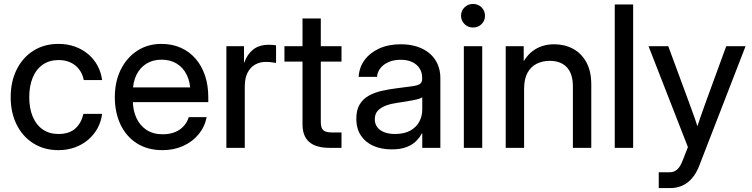

<svg xmlns="http://www.w3.org/2000/svg" viewBox="-20 -750 3815 974"><path d="M276.4 11.7Q204.1 11.7 149.4 -22.7Q94.7 -57.1 64.5 -117.7Q34.2 -178.2 34.2 -256.8Q34.2 -335.9 64.5 -397Q94.7 -458 149.4 -492.7Q204.1 -527.3 276.4 -527.3Q321.8 -527.3 359.9 -513.7Q397.9 -500 427.2 -475.3Q456.5 -450.7 474.6 -417.2Q492.7 -383.8 498 -343.8H404.8Q400.9 -365.7 390.4 -384.3Q379.9 -402.8 363.8 -416.5Q347.7 -430.2 326.2 -437.7Q304.7 -445.3 276.9 -445.3Q230.5 -445.3 197 -422.1Q163.6 -398.9 146 -356.4Q128.4 -314 128.4 -256.8Q128.4 -200.2 146 -158.2Q163.6 -116.2 196.8 -93.3Q230 -70.3 276.9 -70.3Q304.7 -70.3 325.7 -77.4Q346.7 -84.5 362.1 -98.1Q377.4 -111.8 387.7 -130.6Q397.9 -149.4 403.3 -172.4H498Q493.2 -133.3 474.9 -99.6Q456.5 -65.9 427.2 -41Q397.9 -16.1 359.6 -2.2Q321.3 11.7 276.4 11.7Z M804.7 11.7Q728.5 11.7 674.3 -22.9Q620.1 -57.6 591.3 -118.4Q562.5 -179.2 562.5 -256.8Q562.5 -335.4 592.5 -396.5Q622.6 -457.5 676 -492.4Q729.5 -527.3 798.8 -527.3Q853 -527.3 897 -507.8Q940.9 -488.3 972.2 -452.1Q1003.4 -416 1020 -366.7Q1036.6 -317.4 1036.6 -257.3V-231.9H607.4V-306.6H986.3L945.8 -282.2Q945.8 -332.5 927.7 -369.6Q909.7 -406.7 877 -427Q844.2 -447.3 799.3 -447.3Q755.4 -447.3 722.7 -427Q689.9 -406.7 671.9 -369.6Q653.8 -332.5 653.8 -282.2V-242.2Q653.8 -191.4 671.6 -152.3Q689.5 -113.3 723.1 -91.1Q756.8 -68.8 805.2 -68.8Q840.8 -68.8 867.7 -79.8Q894.5 -90.8 912.1 -110.4Q929.7 -129.9 937.5 -155.8H1028.3Q1018.6 -106 987.3 -68.4Q956.1 -30.8 908.9 -9.5Q861.8 11.7 804.7 11.7Z M1128.4 0V-515.6H1217.8V-433.6H1219.7Q1233.9 -474.6 1264.4 -498.8Q1294.9 -522.9 1343.8 -522.9Q1355.5 -522.9 1365 -522Q1374.5 -521 1380.4 -520V-430.7Q1375 -431.6 1360.4 -433.8Q1345.7 -436 1327.6 -436Q1298.8 -436 1274.7 -422.6Q1250.5 -409.2 1236.1 -381.6Q1221.7 -354 1221.7 -311V0Z M1712.4 -515.6V-437.5H1422.9V-515.6ZM1514.6 -656.2H1607.4V-130.9Q1607.4 -101.6 1619.6 -89.8Q1631.8 -78.1 1663.1 -78.1Q1674.3 -78.1 1688 -78.1Q1701.7 -78.1 1712.4 -78.1V0Q1699.7 0 1683.1 0Q1666.5 0 1651.9 0Q1582.5 0 1548.6 -29.8Q1514.6 -59.6 1514.6 -119.6Z M1967.3 7.8Q1915.5 7.8 1875.2 -9.5Q1835 -26.9 1811.3 -61.8Q1787.6 -96.7 1787.6 -147.9Q1787.6 -192.4 1804.7 -220.5Q1821.8 -248.5 1850.8 -264.6Q1879.9 -280.8 1916.7 -289.1Q1953.6 -297.4 1992.2 -302.2Q2041 -308.6 2069.3 -312.3Q2097.7 -315.9 2109.6 -323.7Q2121.6 -331.5 2121.6 -350.6V-355.5Q2121.6 -382.3 2108.6 -402.8Q2095.7 -423.3 2071.3 -435.1Q2046.9 -446.8 2012.2 -446.8Q1978 -446.8 1951.7 -435.3Q1925.3 -423.8 1909.9 -404.3Q1894.5 -384.8 1892.6 -359.9H1799.3Q1802.2 -408.2 1829.3 -445.3Q1856.4 -482.4 1903.6 -503.9Q1950.7 -525.4 2013.2 -525.4Q2059.6 -525.4 2096.7 -513.2Q2133.8 -501 2159.9 -478.5Q2186 -456.1 2200 -424.6Q2213.9 -393.1 2213.9 -354.5V0H2122.1V-73.2H2120.1Q2109.9 -53.7 2091.6 -34.9Q2073.2 -16.1 2043 -4.2Q2012.7 7.8 1967.3 7.8ZM1983.4 -70.3Q2031.7 -70.3 2062.3 -87.9Q2092.8 -105.5 2107.4 -133.5Q2122.1 -161.6 2122.1 -194.3V-256.3Q2116.7 -252.4 2104.2 -248.5Q2091.8 -244.6 2073.7 -241.2Q2055.7 -237.8 2034.9 -234.4Q2014.2 -231 1993.2 -228Q1964.4 -224.1 1938.7 -214.8Q1913.1 -205.6 1897.2 -189Q1881.3 -172.4 1881.3 -144.5Q1881.3 -121.6 1893.8 -105Q1906.2 -88.4 1929.2 -79.3Q1952.1 -70.3 1983.4 -70.3Z M2333 0V-515.6H2426.3V0ZM2379.9 -610.4Q2354 -610.4 2336.4 -627.9Q2318.8 -645.5 2318.8 -670.4Q2318.8 -695.3 2336.4 -712.6Q2354 -730 2379.4 -730Q2405.3 -730 2422.9 -712.6Q2440.4 -695.3 2440.4 -669.9Q2440.4 -645 2422.9 -627.7Q2405.3 -610.4 2379.9 -610.4Z M2638.7 -299.3V0H2545.4V-515.6H2636.7V-389.2H2613.3Q2638.2 -458.5 2683.3 -491.9Q2728.5 -525.4 2791.5 -525.4Q2844.2 -525.4 2886.7 -502.7Q2929.2 -480 2954.3 -434.6Q2979.5 -389.2 2979.5 -320.8V0H2886.2V-311.5Q2886.2 -376 2855.5 -408.7Q2824.7 -441.4 2768.6 -441.4Q2732.4 -441.4 2702.9 -426.8Q2673.3 -412.1 2656 -380.9Q2638.7 -349.6 2638.7 -299.3Z M3191.9 -727.5V0H3098.6V-727.5Z M3321.8 204.1V124H3375Q3391.6 124 3403.8 117.7Q3416 111.3 3425.8 97.9Q3435.5 84.5 3443.4 63.5L3469.7 -3.9L3270 -515.6H3370.1L3477.1 -225.6Q3491.7 -187.5 3504.9 -148.9Q3518.1 -110.4 3530.3 -71.8H3505.4Q3517.6 -110.4 3531 -148.9Q3544.4 -187.5 3558.1 -225.6L3664.1 -515.6H3762.2L3526.4 92.8Q3512.2 128.9 3491 153.8Q3469.7 178.7 3441.9 191.4Q3414.1 204.1 3379.9 204.1Q3365.7 204.1 3351.1 204.1Q3336.4 204.1 3321.8 204.1Z"/></svg>

Font: Inter Cardless Display
Style: Regular
Weight: 400
Designer: Rasmus Andersson
Foundry: rsms
Version: Version 4.001;git-9221beed3